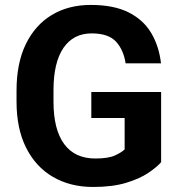

<svg xmlns="http://www.w3.org/2000/svg" viewBox="-20 -741 722 771"><path d="M627 -371.6V-89.8Q610.4 -70.3 575.7 -46.9Q541 -23.4 486.3 -6.8Q431.6 9.8 354 9.8Q262.2 9.8 192.9 -30.5Q123.5 -70.8 85 -147.5Q46.4 -224.1 46.4 -333V-377.4Q46.4 -486.8 83.5 -563.5Q120.6 -640.1 187.7 -680.7Q254.9 -721.2 344.2 -721.2Q437 -721.2 496.6 -691.2Q556.2 -661.1 587.4 -608.2Q618.7 -555.2 626.5 -486.8H484.4Q476.1 -541 445.6 -574Q415 -606.9 348.1 -606.9Q274.4 -606.9 234.6 -548.3Q194.8 -489.7 194.8 -378.4V-333Q194.8 -221.2 237.5 -162.8Q280.3 -104.5 362.8 -104.5Q415 -104.5 441.9 -116.9Q468.8 -129.4 480.5 -141.1V-267.1H346.7V-371.6Z"/></svg>

Font: Vazirmatn UI
Style: Bold
Weight: 700
Designer: Saber Rastikerdar
Foundry: Saber Rastikerdar
Version: Version 33.003